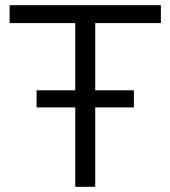

<svg xmlns="http://www.w3.org/2000/svg" viewBox="-20 -720 657 740"><path d="M270 0H347V-306H496V-372H347V-631H600V-700H17V-631H270V-372H121V-306H270Z"/></svg>

Font: Red Hat Display
Style: Regular
Weight: 400
Designer: Pentagram, MCKL
Foundry: Pentagram, MCKL
Version: Version 1.023